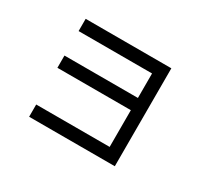

<svg xmlns="http://www.w3.org/2000/svg" viewBox="-127 -983 1254 1132"><g transform="rotate(30 500.0 -416.5)"><path d="M666.7 -166.7V-416.7H166.7V-500H666.7V-666.7H166.7V-750H750V-83.3H166.7V-166.7Z"/></g></svg>

Font: Galmuri11 Regular
Style: Regular
Weight: 400
Designer: Minseo Lee (Quiple)
Version: Version 2.356;hotconv 1.1.0;makeotfexe 2.6.0 DEVELOPMENT